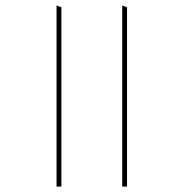

<svg xmlns="http://www.w3.org/2000/svg" viewBox="-20 -672 665 696"><path d="M440.5 -645.5 423 -652V4.5H440.5ZM202.5 -645.5 185 -652V4.5H202.5Z"/></svg>

Font: Anek Kannada Thin
Style: Regular
Weight: 250
Version: Version 1.003